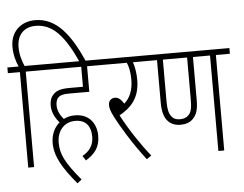

<svg xmlns="http://www.w3.org/2000/svg" viewBox="-63 -975 1492 1176"><g transform="rotate(-5 682.5 -387.0)"><path d="M74 -587V0H110V-587H196V-622H106C93 -651 79 -692 79 -739C79 -819 126 -861 194 -861C298 -861 369 -783 445 -615H484C407 -789 324 -896 194 -896C104 -896 42 -836 42 -746C42 -694 56 -652 69 -622H0V-587Z M411 -42 430 -13C483 -46 518 -84 518 -157C518 -225 480 -294 386 -294C362 -294 338 -289 317 -278C298 -300 280 -329 280 -364C280 -385 285 -400 294 -411C307 -424 324 -430 362 -430H487V-587H573V-622H184V-587H451V-464H370C312 -464 287 -454 268 -434C251 -417 244 -394 244 -366C244 -322 267 -285 289 -259C257 -232 236 -190 236 -136C236 -54 281 20 366 122L393 101C296 -15 273 -68 273 -136C273 -207 316 -260 385 -260C454 -260 481 -215 481 -155C481 -98 452 -65 411 -42Z M831 -8C771 -82 704 -184 659 -270C725 -307 786 -360 786 -478C786 -517 779 -560 769 -587H862V-622H561V-587H731C741 -567 750 -532 750 -481C750 -415 728 -368 694 -339C677 -367 660 -380 640 -380C616 -380 600 -363 600 -339C600 -319 605 -302 623 -266C650 -212 720 -94 802 12Z M1279 -587H1365V-622H850V-587H917V-326C917 -274 927 -239 945 -216C963 -193 990 -180 1027 -180C1059 -180 1083 -189 1100 -205C1128 -230 1138 -266 1138 -323V-587H1243V0H1279ZM1026 -214C1001 -214 985 -222 974 -237C960 -254 953 -281 953 -328V-587H1102V-329C1102 -278 1097 -249 1076 -231C1065 -220 1048 -214 1026 -214Z"/></g></svg>

Font: Noto Sans ExtraCondensed ExtraLight
Style: Regular
Weight: 200
Width: 2
Designer: Monotype Design Team
Foundry: Monotype Imaging Inc.
Version: Version 2.013